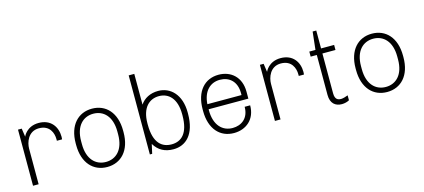

<svg xmlns="http://www.w3.org/2000/svg" viewBox="-57 -1200 3728 1689"><g transform="rotate(-15 1806.5 -355.0)"><path d="M388 -328H435C435 -328 437 -338 437 -352C437 -442 384 -521 273 -521C162 -521 128 -435 128 -435L117 -511H83V0H134V-324C134 -379 164 -475 263 -475C362 -475 388 -397 388 -344V-328Z M758 10C884 10 974 -83 974 -248V-263C974 -428 884 -521 758 -521C632 -521 542 -428 542 -263V-248C542 -83 632 10 758 10ZM758 -36C666 -36 593 -103 593 -242V-269C593 -408 666 -475 758 -475C850 -475 923 -408 923 -269V-242C923 -103 850 -36 758 -36Z M1198 -440V-720H1147V0H1168L1187 -85C1225 -21 1283 10 1361 10C1473 10 1564 -70 1564 -260V-271C1564 -433 1473 -521 1361 -521C1289 -521 1231 -490 1198 -440ZM1197 -257V-269C1197 -413 1269 -475 1356 -475C1443 -475 1513 -412 1513 -269V-258C1513 -92 1443 -36 1356 -36C1270 -36 1197 -88 1197 -257Z M2111 -189H2061C2061 -84 1991 -36 1912 -36C1820 -36 1749 -103 1749 -242V-250H2111V-314C2111 -447 2023 -521 1911 -521C1785 -521 1698 -428 1698 -263V-248C1698 -83 1786 10 1912 10C2022 10 2111 -61 2111 -189ZM1911 -475C1993 -475 2061 -423 2061 -314V-296H1750C1758 -416 1825 -475 1911 -475Z M2591 -328H2638C2638 -328 2640 -338 2640 -352C2640 -442 2587 -521 2476 -521C2365 -521 2331 -435 2331 -435L2320 -511H2286V0H2337V-324C2337 -379 2367 -475 2466 -475C2565 -475 2591 -397 2591 -344V-328Z M2962 -7V-52C2946 -45 2915 -36 2900 -36C2872 -36 2843 -44 2843 -103V-465H2962V-511H2843V-674H2810L2792 -511H2736V-465H2792V-101C2792 -24 2835 10 2894 10C2919 10 2945 3 2962 -7Z M3307 10C3433 10 3523 -83 3523 -248V-263C3523 -428 3433 -521 3307 -521C3181 -521 3091 -428 3091 -263V-248C3091 -83 3181 10 3307 10ZM3307 -36C3215 -36 3142 -103 3142 -242V-269C3142 -408 3215 -475 3307 -475C3399 -475 3472 -408 3472 -269V-242C3472 -103 3399 -36 3307 -36Z"/></g></svg>

Font: ChivoLight
Style: Regular
Weight: 300
Designer: Hector Gatti
Foundry: Omnibus-Type
Version: Version 1.004;PS 001.004;hotconv 1.0.88;makeotf.lib2.5.64775